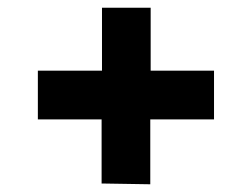

<svg xmlns="http://www.w3.org/2000/svg" viewBox="-20 -607 652 497"><path d="M243 -132 369 -130V-298H534V-424H370V-587H244V-424H78V-298H243Z"/></svg>

Font: All Genders v4
Style: Bold
Weight: 700
Designer: Rassam Alawdi
Foundry: Rassam Art
Version: Version 3.100;FEAKit 1.0